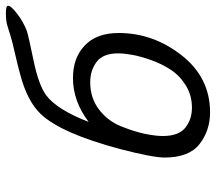

<svg xmlns="http://www.w3.org/2000/svg" viewBox="-61 -673 740 658"><g transform="rotate(-90 309.0 -344.0)"><path d="M98.1 -149.9Q98.1 -189.9 127 -301.8Q181.2 -504.9 247.1 -574.2Q292 -621.1 383.8 -645Q399.9 -649.9 460.9 -664.1Q491.7 -670.9 515.4 -678Q539.1 -685.1 547.6 -688Q556.2 -690.9 567.1 -692.4Q578.1 -693.8 595.2 -693.8Q618.2 -693.8 618.2 -686Q618.2 -676.3 590.6 -655Q563 -633.8 532.2 -622.1Q514.2 -616.2 431.2 -599.1Q348.1 -582 312 -556.2Q262.2 -519 220.2 -410.2Q292 -464.4 371.1 -463.9Q439.9 -463.9 482.4 -423.3Q524.9 -382.8 524.9 -307.1Q524.9 -189 448.5 -91.6Q372.1 5.9 252.9 5.9Q190.9 5.9 144.5 -30Q98.1 -65.9 98.1 -149.9ZM171.9 -155.8Q171.9 -101.6 200.4 -78.9Q229 -56.2 269 -56.2Q311 -56.2 345 -77.1Q378.9 -98.1 398.9 -128.7Q418.9 -159.2 431.9 -195.6Q444.8 -231.9 450 -260.5Q455.1 -289.1 455.1 -309.1Q455.1 -360.8 426 -382.8Q397 -404.8 356 -404.8Q301.8 -404.8 262.5 -374.5Q223.1 -344.2 205.1 -299.1Q187 -253.9 179.4 -217.8Q171.9 -181.6 171.9 -155.8Z"/></g></svg>

Font: CMU Concrete
Style: Italic
Weight: 500
Italic angle: -14.04°
Version: Version 0.7.0